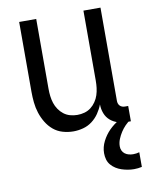

<svg xmlns="http://www.w3.org/2000/svg" viewBox="-84 -581 668 865"><g transform="rotate(-10 250.0 -148.5)"><path d="M220 8Q195 8 171 1Q147 -6 128.5 -21.5Q110 -37 97 -58.5Q84 -80 76.5 -103.5Q69 -127 66.5 -151.5Q64 -176 64 -200V-520H142V-200Q142 -183 144 -166.5Q146 -150 151 -134.5Q156 -119 165.5 -105Q175 -91 188 -81Q201 -71 217 -66.5Q233 -62 250 -62Q267 -62 283 -66.5Q299 -71 312 -81Q325 -91 334.5 -105Q344 -119 349 -134.5Q354 -150 356 -166.5Q358 -183 358 -200V-520H436V-93Q436 -87 438 -81Q440 -75 444.5 -70.5Q449 -66 455 -64Q461 -62 467 -62H482V8H467Q446 8 425.5 2.5Q405 -3 389 -16.5Q373 -30 365.5 -50Q358 -70 358 -91Q350 -70 337 -51Q324 -32 305.5 -18Q287 -4 264.5 2Q242 8 220 8ZM459 223Q445 223 430.5 220.5Q416 218 402.5 213.5Q389 209 377 201.5Q365 194 355.5 183Q346 172 342 158Q338 144 338 129Q338 101 351.5 74.5Q365 48 385 28Q405 8 430 -6.5Q455 -21 482 -30V0Q468 9 456 21.5Q444 34 435 48Q426 62 419.5 78Q413 94 413 111Q413 121 417 130Q421 139 429 145Q437 151 447 153.5Q457 156 467 156Q474 156 481 155Q488 154 495 152V219Q486 221 477 222Q468 223 459 223Z"/></g></svg>

Font: Iosevka Algr
Style: Regular
Weight: 400
Monospace: yes
Designer: Belleve Invis
Foundry: Belleve Invis
Version: Version 26.0.2; ttfautohint (v1.8.3)